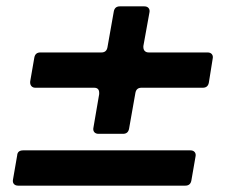

<svg xmlns="http://www.w3.org/2000/svg" viewBox="-20 -584 735 604"><path d="M290 -163Q281 -163 276.5 -168.5Q272 -174 274 -183L292 -288V-292Q292 -308 276 -308H91Q83 -308 78.5 -313.5Q74 -319 75 -328L88 -403Q91 -419 107 -419H299Q315 -419 318 -435L338 -548Q341 -564 357 -564H434Q443 -564 447.5 -558.5Q452 -553 450 -544L431 -439V-436Q431 -428 435.5 -423.5Q440 -419 448 -419H633Q642 -419 646.5 -413.5Q651 -408 649 -399L637 -324Q634 -308 618 -308H425Q409 -308 406 -292L386 -179Q383 -163 367 -163ZM37 0Q28 0 23.5 -5.5Q19 -11 21 -20L34 -95Q35 -111 53 -111H579Q588 -111 592.5 -105.5Q597 -100 595 -91L582 -16Q579 0 563 0Z"/></svg>

Font: Open Sauce Two ExtraBold Italic
Style: Regular
Weight: 800
Italic angle: -10°
Designer: Alfredo Marco Pradil
Foundry: Creative Sauce Fz LLC
Version: Version 1.477